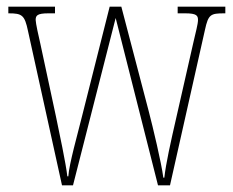

<svg xmlns="http://www.w3.org/2000/svg" viewBox="-20 -556 698 576"><path d="M64 -463 166 0H199L327 -502L454 0H490L595 -467C605 -513 612 -516 653 -516H656V-536H513V-516H536C570 -516 574 -509 574 -496C574 -484 567 -459 560 -428L510 -208C491 -125 478 -67 473 -23H470C464 -69 439 -173 426 -223L344 -536H309L226 -207C214 -158 187 -63 185 -27H182C178 -64 158 -158 148 -206L101 -425C96 -446 87 -487 87 -496C87 -509 91 -516 125 -516H145V-536H5V-516H6C46 -516 54 -511 64 -463Z"/></svg>

Font: Noto Serif Hebrew ExtraCondensed Thin
Style: Regular
Weight: 100
Width: 2
Designer: Monotype Design Team
Foundry: Monotype Imaging Inc.
Version: Version 2.004